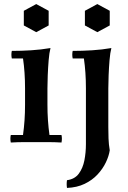

<svg xmlns="http://www.w3.org/2000/svg" viewBox="-20 -698 630 943"><path d="M282 -35Q286 -17 282 2Q248 0 217 0Q186 0 158 0Q130 0 99 0Q68 0 33 2Q29 -17 33 -35H93Q98 -71 100.5 -107.5Q103 -144 103 -184V-264Q103 -343 93 -411H38Q34 -430 38 -448Q85 -448 133 -451Q181 -454 228 -462Q222 -439 219 -402.5Q216 -366 214.5 -328.5Q213 -291 213 -264V-184Q213 -144 215.5 -107.5Q218 -71 223 -35ZM158 -678 219 -645V-573L158 -540L97 -573V-645ZM512 -264V-74Q512 -46 513 -17.5Q514 11 519 40Q515 68 500 99.5Q485 131 459 159Q433 187 395.5 205Q358 223 309 225Q306 206 309 187Q347 182 367 155Q387 128 394.5 89.5Q402 51 402 10V-264Q402 -343 392 -411H337Q333 -430 337 -448Q384 -448 432.5 -451Q481 -454 527 -462Q521 -439 518 -402.5Q515 -366 513.5 -328.5Q512 -291 512 -264ZM458 -678 519 -645V-573L458 -540L397 -573V-645Z"/></svg>

Font: Poltawski Nowy Medium
Style: Regular
Weight: 500
Version: Version 1.001;gftools[0.9.25]